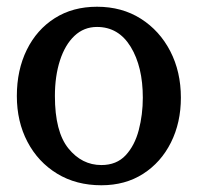

<svg xmlns="http://www.w3.org/2000/svg" viewBox="-20 -540 587 570"><path d="M268 -520Q342 -520 398 -484.5Q454 -449 485.5 -388Q517 -327 517 -250Q517 -176 487.5 -117Q458 -58 405 -24Q352 10 281 10Q206 10 149.5 -24.5Q93 -59 61.5 -119Q30 -179 30 -255Q30 -332 59.5 -392Q89 -452 142.5 -486Q196 -520 268 -520ZM268 -460Q229 -460 201 -433.5Q173 -407 158 -360.5Q143 -314 143 -255Q143 -149 183 -99.5Q223 -50 281 -50Q326 -50 353 -79Q380 -108 392 -154Q404 -200 404 -250Q404 -342 368 -401Q332 -460 268 -460Z"/></svg>

Font: Yusei Magic
Style: Regular
Weight: 400
Designer: Tanukizamurai
Foundry: Yusei Magic Project
Version: Version 1.200